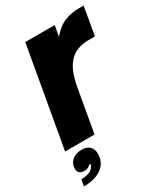

<svg xmlns="http://www.w3.org/2000/svg" viewBox="-192 -666 828 949"><g transform="rotate(-30 222.0 -191.5)"><path d="M5 0 105 -567H273L262 -506Q296 -547 334 -563Q372 -579 420 -579H445L417 -419H385Q320 -419 284 -389Q258 -368 241.5 -332.5Q225 -297 215 -239L173 0ZM6 159Q32 159 50.5 152Q69 145 77 131Q81 126 83 116H75Q63 131 40 131Q23 131 13.5 123Q4 115 4 98Q4 69 25 51Q46 33 79 33Q109 33 124.5 48.5Q140 64 140 89Q140 141 101.5 168.5Q63 196 -1 196Z"/></g></svg>

Font: Open Sauce One Black Italic
Style: Regular
Weight: 900
Italic angle: -10°
Designer: Alfredo Marco Pradil
Foundry: Creative Sauce Fz LLC
Version: Version 1.477